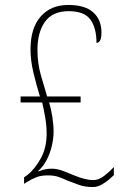

<svg xmlns="http://www.w3.org/2000/svg" viewBox="-20 -744 504 774"><path d="M354 10Q322 10 299 1.5Q276 -7 252 -16Q235 -24 217 -30.5Q199 -37 173 -37Q146 -37 127.5 -30Q109 -23 90 -11L77 -3V-29L91 -39Q118 -60 143 -103Q168 -146 168 -206Q168 -236 162.5 -269Q157 -302 150 -331H63V-355H141Q127 -400 115 -450Q103 -500 103 -545Q103 -631 144 -677.5Q185 -724 255 -724Q323 -724 356 -694Q389 -664 389 -613Q389 -589 383 -580Q377 -571 369 -571Q369 -631 344.5 -665Q320 -699 257 -699Q192 -699 161.5 -656.5Q131 -614 131 -543Q131 -489 145 -440Q159 -391 170 -355H305V-331H178Q186 -305 191 -273Q196 -241 196 -212Q196 -186 189 -156Q182 -126 168 -99Q154 -72 134 -55L135 -53Q156 -61 168 -62.5Q180 -64 189 -64Q212 -64 238 -53.5Q264 -43 279 -37Q298 -29 318.5 -23.5Q339 -18 356 -18Q378 -18 400 -35Q422 -52 439 -71V-38Q432 -31 418.5 -19.5Q405 -8 388.5 1Q372 10 354 10Z"/></svg>

Font: Noto Serif Sinhala Condensed Thin
Style: Regular
Weight: 100
Width: 3
Designer: Jelle Bosma - Monotype Design Team
Foundry: Monotype Imaging Inc.
Version: Version 2.007; ttfautohint (v1.8.4.7-5d5b)